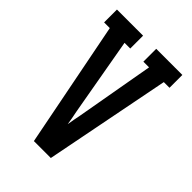

<svg xmlns="http://www.w3.org/2000/svg" viewBox="-215 -832 930 930"><g transform="rotate(45 250.0 -367.5)"><path d="M192 0 65 -647H26V-735H205V-647H166L237 -245Q241 -227 244 -209.5Q247 -192 250 -174Q253 -192 256 -209.5Q259 -227 263 -245L334 -647H295V-735H474V-647H435L308 0Z"/></g></svg>

Font: Iosevka Slab Semibold
Style: Regular
Weight: 600
Monospace: yes
Designer: Belleve Invis
Foundry: Belleve Invis
Version: Version 11.1.1; ttfautohint (v1.8.3)